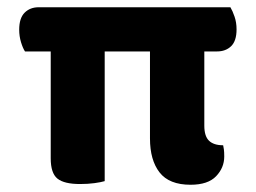

<svg xmlns="http://www.w3.org/2000/svg" viewBox="-20 -501 706 530"><path d="M33 -419Q33 -451 48 -466Q63 -481 87 -481H616Q622 -471 627.5 -455Q633 -439 633 -420Q633 -388 618 -373.5Q603 -359 579 -359H544V-154Q544 -125 557 -112.5Q570 -100 596 -100Q597 -95 598 -88.5Q599 -82 599 -69Q599 -38 576.5 -14.5Q554 9 506 9Q447 9 420.5 -25Q394 -59 394 -119V-359H269V-1Q259 2 241 4.5Q223 7 201 7Q157 7 138.5 -8Q120 -23 120 -64V-359H49Q43 -368 38 -384.5Q33 -401 33 -419Z"/></svg>

Font: Baloo Thambi 2
Style: Bold
Weight: 700
Designer: Aadarsh Rajan and Ek Type
Foundry: Ek Type
Version: Version 1.640;hotconv 1.0.111;makeotfexe 2.5.65597; ttfautoh